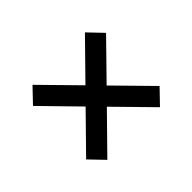

<svg xmlns="http://www.w3.org/2000/svg" viewBox="-87 -589 675 675"><g transform="rotate(-45 251.0 -251.5)"><path d="M198.7 -251.5 69.3 -383.8 120.6 -437.5 251 -304.7 381.3 -437.5 432.6 -383.8 303.2 -251.5 433.6 -118.7 381.8 -64.9 251 -198.2 120.1 -64.9 68.4 -118.7Z"/></g></svg>

Font: Vazirmatn RD UI FD
Style: Regular
Weight: 400
Designer: Saber Rastikerdar
Foundry: Saber Rastikerdar
Version: Version 33.003